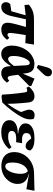

<svg xmlns="http://www.w3.org/2000/svg" viewBox="1091 -1927 852 3074"><g transform="rotate(90 1517.0 -390.0)"><path d="M93 16Q55 16 35 -5Q15 -26 15 -58Q15 -79 23 -96.5Q31 -114 46 -128Q81 -135 120.5 -140Q160 -145 199 -149L197 -102L147 -101Q159 -143 171 -184.5Q183 -226 194.5 -267Q206 -308 217.5 -349Q229 -390 239 -432H300Q293 -396 285 -360.5Q277 -325 269 -289Q261 -253 253 -218Q245 -183 238 -149Q225 -90 204 -54Q183 -18 154.5 -1Q126 16 93 16ZM60 -356 55 -426Q87 -453 120 -471Q153 -489 194 -498.5Q235 -508 294 -508H694L671 -369L483 -379H261ZM454 15Q400 15 372 -10.5Q344 -36 344 -88Q344 -102 346.5 -119.5Q349 -137 354.5 -162.5Q360 -188 369.5 -225Q379 -262 393.5 -314Q408 -366 429 -438L552 -435Q540 -366 532 -317Q524 -268 519.5 -235.5Q515 -203 512.5 -182Q510 -161 509 -147Q508 -133 508 -122Q508 -102 516 -93Q524 -84 535 -84Q548 -84 559 -91Q570 -98 586 -114L617 -77Q593 -46 569 -25.5Q545 -5 517 5Q489 15 454 15Z M843 16Q783 16 746.5 -29Q710 -74 710 -154Q710 -211 725 -264Q740 -317 767 -363Q794 -409 831 -443Q868 -477 911.5 -496Q955 -515 1003 -515Q1053 -515 1084.5 -499.5Q1116 -484 1132.5 -453Q1149 -422 1154 -375L1161 -312L1171 -299L1189 -165Q1195 -118 1203.5 -102.5Q1212 -87 1227 -87Q1238 -87 1248.5 -93Q1259 -99 1272 -112L1303 -75Q1273 -33 1234.5 -8.5Q1196 16 1149 16Q1117 16 1093 2.5Q1069 -11 1055.5 -40Q1042 -69 1040 -117L1026 -372Q1025 -410 1015 -425.5Q1005 -441 989 -441Q972 -441 956 -426Q940 -411 925.5 -385.5Q911 -360 900 -327Q889 -294 882.5 -256.5Q876 -219 876 -181Q876 -133 890 -113.5Q904 -94 924 -94Q944 -94 964.5 -109Q985 -124 1008 -151Q1031 -178 1056 -213L1070 -151H1045Q1018 -106 989 -68Q960 -30 924.5 -7Q889 16 843 16ZM1155 -234 1131 -262 1239 -517 1358 -464V-435ZM1020 -574Q1029 -610 1038 -645Q1047 -680 1057 -714Q1066 -745 1077.5 -763Q1089 -781 1103.5 -788.5Q1118 -796 1136 -796Q1164 -796 1183 -779.5Q1202 -763 1202 -735Q1202 -712 1191 -692Q1180 -672 1158 -650Q1134 -624 1111 -601Q1088 -578 1063 -552Z M1495 0Q1492 -65 1486.5 -129Q1481 -193 1474 -252.5Q1467 -312 1459 -362Q1458 -376 1453.5 -384.5Q1449 -393 1443 -396.5Q1437 -400 1428 -400Q1419 -400 1407.5 -396.5Q1396 -393 1385 -387L1365 -427Q1406 -472 1443.5 -494Q1481 -516 1521 -516Q1552 -516 1573 -505Q1594 -494 1606.5 -470.5Q1619 -447 1622 -408Q1627 -358 1631.5 -304.5Q1636 -251 1639 -195.5Q1642 -140 1642 -83L1641 -81Q1665 -113 1685.5 -144Q1706 -175 1724.5 -206.5Q1743 -238 1759.5 -271Q1776 -304 1790 -338Q1797 -351 1801.5 -364.5Q1806 -378 1810 -389L1788 -262L1761 -337Q1752 -359 1744.5 -383Q1737 -407 1736 -430Q1736 -473 1761 -495.5Q1786 -518 1823 -518Q1844 -518 1858.5 -513.5Q1873 -509 1881 -504Q1886 -495 1888.5 -480.5Q1891 -466 1891 -447Q1892 -414 1881 -378Q1870 -342 1847 -299Q1832 -271 1807.5 -234Q1783 -197 1752.5 -156Q1722 -115 1688 -74.5Q1654 -34 1620 0L1517 12Z M2096 16Q2040 16 1996.5 0.5Q1953 -15 1928.5 -44Q1904 -73 1904 -116Q1904 -162 1932.5 -191.5Q1961 -221 2008.5 -235Q2056 -249 2114 -249L2115 -256Q2069 -258 2032.5 -272.5Q1996 -287 1976 -311.5Q1956 -336 1956 -372Q1956 -416 1984.5 -448.5Q2013 -481 2066 -498.5Q2119 -516 2192 -516Q2251 -516 2289.5 -508Q2328 -500 2352 -485Q2376 -470 2389 -448Q2387 -411 2366.5 -392.5Q2346 -374 2319 -374Q2291 -374 2268 -388.5Q2245 -403 2225 -428L2180 -487H2295L2296 -457Q2277 -461 2256.5 -462.5Q2236 -464 2209 -464Q2179 -464 2156.5 -455Q2134 -446 2122 -428.5Q2110 -411 2110 -385Q2110 -362 2122 -347Q2134 -332 2156.5 -324.5Q2179 -317 2211 -317Q2230 -317 2243.5 -317Q2257 -317 2272 -318L2257 -222Q2248 -223 2231 -223Q2214 -223 2196 -223Q2156 -223 2129 -215Q2102 -207 2089 -190.5Q2076 -174 2076 -152Q2076 -122 2099.5 -108Q2123 -94 2165 -94Q2218 -94 2259.5 -108.5Q2301 -123 2337 -148L2366 -110Q2339 -77 2300.5 -48.5Q2262 -20 2211 -2Q2160 16 2096 16Z M2638 14Q2571 14 2521 -9Q2471 -32 2443 -78Q2415 -124 2415 -193Q2415 -254 2438.5 -310Q2462 -366 2506 -410Q2550 -454 2611 -480.5Q2672 -507 2747 -509L3034 -516L3010 -386L2775 -426L2745 -415Q2711 -410 2684.5 -394.5Q2658 -379 2638.5 -354.5Q2619 -330 2606.5 -299Q2594 -268 2588 -232.5Q2582 -197 2582 -157Q2582 -103 2597.5 -76Q2613 -49 2643 -49Q2669 -49 2690.5 -70Q2712 -91 2728.5 -127Q2745 -163 2754 -207Q2763 -251 2763 -296Q2763 -329 2756 -352.5Q2749 -376 2737 -392Q2725 -408 2710 -417L2756 -426Q2815 -414 2852 -389Q2889 -364 2907 -328Q2925 -292 2925 -247Q2925 -197 2904 -150.5Q2883 -104 2845 -67Q2807 -30 2754.5 -8Q2702 14 2638 14Z"/></g></svg>

Font: Source Serif 4 ExtraBold
Style: Italic
Weight: 800
Italic angle: -12°
Designer: Frank Grießhammer
Foundry: Adobe Systems Incorporated
Version: Version 4.004;hotconv 1.0.116;makeotfexe 2.5.65601